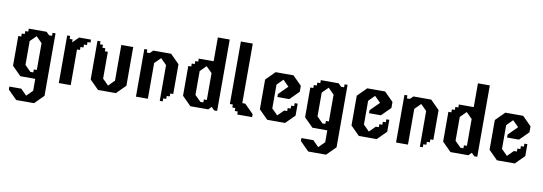

<svg xmlns="http://www.w3.org/2000/svg" viewBox="-65 -1160 5244 1853"><g transform="rotate(10 2556.5 -233.5)"><path d="M368.6 -466.7V-437.6H339.5L310.3 -466.7H135.3V-437.6H106.2V-408.5H77.1V-379.3H48V-87.7L135.3 -0.3H281.2V116.3L222.9 174.6L164.7 116.3H48V145.4L135.4 232.8H310.4L397.7 145.4V-466.7ZM281.2 -87.5H252.1V-58.4H223L164.8 -116.7V-350L223 -408.2L281.2 -350Z M628.7 -466.7 570.4 -408.3V-437.5H541.2V-466.7H512V0H628.7V-350H657.9V-379.2H687V-408.3H716.2V-437.5H745.4V-466.7Z M1042.3 -466.7V-116.7L984 -58.4L925.7 -116.7V-379.2H896.5V-408.3H867.3V-437.5H838.2V-466.7H809V-87.5L896.5 0H1071.5L1159 -87.5V-466.7Z M1530.5 -466.7H1355.5L1326.3 -437.5H1297.2V-466.7H1268V0H1384.7V-350L1443 -408.3L1501.3 -350V0H1530.5V-29.2H1559.7V-58.4H1588.8V-87.5H1618V-379.2Z M1947.2 -699.9V-466.6H1801.3V-437.5H1772.2V-408.4H1743.1V-379.3H1714V-87.6L1801.3 -0.2H1976.3L2005.4 -29.4L2034.5 -0.2H2063.6V-699.9ZM1947.2 -87.4H1918V-58.3H1888.9L1830.7 -116.5V-349.9L1888.9 -408.1L1947.2 -349.9Z M2289.7 -700H2173V-87.5H2202.2V-58.4H2231.4V-29.2H2260.5V0H2406.3V-29.2L2318.8 -116.7H2289.7Z M2612.9 -233.4H2729.5L2817 -320.9V-379.2L2729.5 -466.7H2554.5L2467 -379.2V-87.5L2554.5 0H2729.5L2817 -87.5V-204.2H2787.8V-175H2758.7V-145.9H2729.5V-116.7H2700.4L2642 -58.4L2583.7 -116.7V-350L2642 -408.3L2700.4 -350L2612.9 -262.5Z M3230.6 -466.7V-437.6H3201.5L3172.3 -466.7H2997.3V-437.6H2968.2V-408.5H2939.1V-379.3H2910V-87.7L2997.3 -0.3H3143.2V116.3L3084.9 174.6L3026.7 116.3H2910V145.4L2997.4 232.8H3172.4L3259.7 145.4V-466.7ZM3143.2 -87.5H3114.1V-58.4H3085L3026.8 -116.7V-350L3085 -408.2L3143.2 -350Z M3510.9 -233.4H3627.5L3715 -320.9V-379.2L3627.5 -466.7H3452.5L3365 -379.2V-87.5L3452.5 0H3627.5L3715 -87.5V-204.2H3685.8V-175H3656.7V-145.9H3627.5V-116.7H3598.4L3540 -58.4L3481.7 -116.7V-350L3540 -408.3L3598.4 -350L3510.9 -262.5Z M4079.5 -466.7H3904.5L3875.3 -437.5H3846.2V-466.7H3817V0H3933.7V-350L3992 -408.3L4050.3 -350V0H4079.5V-29.2H4108.7V-58.4H4137.8V-87.5H4167V-379.2Z M4496.2 -699.9V-466.6H4350.3V-437.5H4321.2V-408.4H4292.1V-379.3H4263V-87.6L4350.3 -0.2H4525.3L4554.4 -29.4L4583.5 -0.2H4612.6V-699.9ZM4496.2 -87.4H4467V-58.3H4437.9L4379.7 -116.5V-349.9L4437.9 -408.1L4496.2 -349.9Z M4863.9 -233.4H4980.5L5068 -320.9V-379.2L4980.5 -466.7H4805.5L4718 -379.2V-87.5L4805.5 0H4980.5L5068 -87.5V-204.2H5038.8V-175H5009.7V-145.9H4980.5V-116.7H4951.4L4893 -58.4L4834.7 -116.7V-350L4893 -408.3L4951.4 -350L4863.9 -262.5Z"/></g></svg>

Font: Stepalange
Style: Regular
Weight: 400
Designer: Szymon Furjan
Version: Version 1.005;Fontself Maker 3.5.8